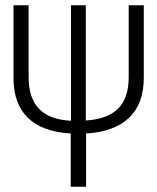

<svg xmlns="http://www.w3.org/2000/svg" viewBox="-20 -705 593 725"><path d="M523 -685V-412Q523 -313 467 -260Q411 -207 305 -201V0H247V-201Q140 -207 85.5 -260Q31 -313 31 -410V-685H88V-414Q88 -335 127.5 -294Q167 -253 248 -249V-685H304V-250Q386 -255 426 -295Q466 -335 466 -414V-685Z"/></svg>

Font: Fira Sans Extra Condensed Light
Style: Regular
Weight: 300
Width: 1
Designer: Carrois Corporate & Edenspiekermann AG
Foundry: Carrois Corporate GbR & Edenspiekermann AG
Version: Version 4.203